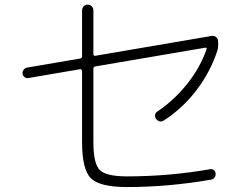

<svg xmlns="http://www.w3.org/2000/svg" viewBox="-20 -792 1040 810"><path d="M100.6 -462.9Q91.8 -460.9 84 -466.3Q76.2 -471.7 75.2 -481Q74.2 -490.2 79.6 -497.6Q85 -504.9 93.8 -506.8L317.4 -544.9Q326.2 -546.9 326.2 -554.7V-748Q326.2 -757.8 333 -765.1Q339.8 -772.5 350.1 -772.5Q360.4 -772.5 367.2 -765.1Q374 -757.8 374 -748V-564.5Q374 -555.7 381.8 -556.6L874 -640.6Q882.8 -641.6 890.1 -636.7Q897.5 -631.8 899.4 -623Q902.3 -598.6 897.5 -580.1Q869.1 -491.2 810.1 -413.1Q751 -335 671.9 -284.2Q653.3 -272.5 638.7 -290Q632.8 -297.9 634.3 -307.1Q635.7 -316.4 643.6 -321.3Q714.8 -369.1 770 -438.5Q825.2 -507.8 851.6 -585Q852.5 -587.9 850.6 -589.8Q848.6 -591.8 845.7 -590.8L381.8 -511.7Q374 -509.8 374 -502V-192.4Q374 -102.5 400.4 -75.2Q426.8 -47.9 516.6 -47.9Q692.4 -47.9 866.2 -78.1Q875 -80.1 881.8 -74.7Q888.7 -69.3 889.6 -60.1Q890.6 -50.8 885.3 -43.5Q879.9 -36.1 871.1 -34.2Q690.4 -2.9 515.6 -2.9Q400.4 -2.9 363.3 -40Q326.2 -77.1 326.2 -193.4V-493.2Q326.2 -496.1 323.2 -498.5Q320.3 -501 317.4 -500Z"/></svg>

Font: Rounded Mgen+ 2m light
Style: Regular
Weight: 200
Designer: [Source Han Sans]
Ryoko NISHIZUKA  (kana & ideographs); Paul D. Hunt (Latin, Greek & Cyrillic); Wenlong ZHANG  (bopomofo
Version: Version 1.059.20150602